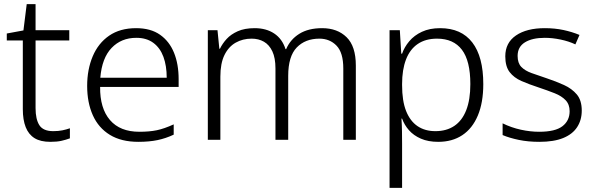

<svg xmlns="http://www.w3.org/2000/svg" viewBox="-20 -680 2896 934"><path d="M239 -42Q264 -42 283.5 -46Q303 -50 320 -56V-7Q301 0 279 5Q257 10 225 10Q177 10 148 -8Q119 -26 105 -61.5Q91 -97 91 -149V-483H13V-517L94 -532L110 -660H153V-533H317V-483H153V-154Q153 -100 171.5 -71Q190 -42 239 -42Z M642 -543Q713 -543 758.5 -511Q804 -479 826.5 -423.5Q849 -368 849 -295V-257H467Q466 -153 515 -96Q564 -39 658 -39Q707 -39 743 -46.5Q779 -54 825 -75V-25Q787 -7 746.5 1.5Q706 10 653 10Q570 10 514.5 -24Q459 -58 431.5 -119.5Q404 -181 404 -262Q404 -342 431 -406Q458 -470 511 -506.5Q564 -543 642 -543ZM643 -496Q570 -496 523 -447Q476 -398 468 -302H791Q791 -360 775 -403.5Q759 -447 726 -471.5Q693 -496 643 -496Z M1547 -543Q1621 -543 1666 -499Q1711 -455 1711 -361V0H1650V-347Q1650 -424 1617 -458Q1584 -492 1534 -492Q1465 -492 1423.5 -449Q1382 -406 1382 -311V0H1320V-347Q1320 -398 1305 -430Q1290 -462 1264 -477Q1238 -492 1204 -492Q1161 -492 1126.5 -472.5Q1092 -453 1072 -412.5Q1052 -372 1052 -307V0H991V-533H1038L1047 -443H1050Q1062 -468 1082.5 -490.5Q1103 -513 1136.5 -528Q1170 -543 1219 -543Q1275 -543 1314 -517Q1353 -491 1369 -441H1372Q1392 -488 1436 -515.5Q1480 -543 1547 -543Z M2121 -543Q2224 -543 2277.5 -473.5Q2331 -404 2331 -271Q2331 -181 2304.5 -118Q2278 -55 2229 -22.5Q2180 10 2112 10Q2063 10 2027.5 -5.5Q1992 -21 1969.5 -46.5Q1947 -72 1936 -103H1933Q1935 -72 1935.5 -41.5Q1936 -11 1936 20V234H1875V-533H1925L1932 -419H1936Q1947 -451 1971 -479.5Q1995 -508 2032.5 -525.5Q2070 -543 2121 -543ZM2106 -492Q2050 -492 2012 -466Q1974 -440 1955 -390.5Q1936 -341 1936 -271V-266Q1936 -189 1955.5 -140Q1975 -91 2011 -66.5Q2047 -42 2098 -42Q2152 -42 2190 -67.5Q2228 -93 2248 -144Q2268 -195 2268 -271Q2268 -384 2227 -438Q2186 -492 2106 -492Z M2810 -142Q2810 -96 2787.5 -61.5Q2765 -27 2719.5 -8.5Q2674 10 2604 10Q2549 10 2503.5 0.5Q2458 -9 2425 -23V-80Q2468 -59 2514 -49Q2560 -39 2603 -39Q2681 -39 2716 -66Q2751 -93 2751 -139Q2751 -172 2731.5 -192.5Q2712 -213 2678 -226.5Q2644 -240 2599 -255Q2553 -270 2516.5 -286Q2480 -302 2459 -329.5Q2438 -357 2438 -406Q2438 -472 2490 -507.5Q2542 -543 2630 -543Q2679 -543 2721 -534Q2763 -525 2799 -510L2779 -464Q2748 -479 2707.5 -487.5Q2667 -496 2630 -496Q2569 -496 2533.5 -474Q2498 -452 2498 -408Q2498 -373 2516 -354.5Q2534 -336 2566 -324.5Q2598 -313 2640 -299Q2685 -284 2723.5 -266.5Q2762 -249 2786 -220.5Q2810 -192 2810 -142Z"/></svg>

Font: Noto Sans Hebrew Thin Light
Style: Regular
Weight: 300
Version: Version 3.001